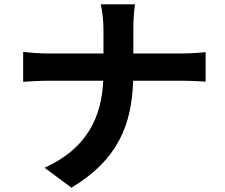

<svg xmlns="http://www.w3.org/2000/svg" viewBox="-20 -811 1040 887"><path d="M87 -571V-433C118 -435 158 -438 202 -438H457C449 -269 382 -125 186 -36L310 56C526 -73 589 -237 595 -438H820C860 -438 909 -435 930 -434V-570C909 -568 867 -564 821 -564H596V-673C596 -705 598 -760 604 -791H445C454 -760 458 -708 458 -674V-564H198C158 -564 117 -568 87 -571Z"/></svg>

Font: Noto Sans Mono CJK SC
Style: Bold
Weight: 700
Designer: Ryoko NISHIZUKA 西塚涼子 (kana, bopomofo & ideographs); Paul D. Hunt (Latin, Greek & Cyrillic); Sandoll Communications 산돌커뮤니
Foundry: Adobe
Version: Version 2.004;hotconv 1.0.118;makeotfexe 2.5.65603